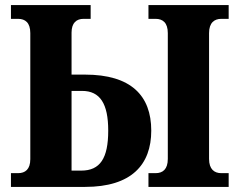

<svg xmlns="http://www.w3.org/2000/svg" viewBox="-20 -734 941 754"><path d="M23 0H314C496 0 574 -87 574 -221C574 -359 494 -441 314 -441H261V-606C261 -645 281 -660 308 -660H336V-714H23V-660H51C79 -660 99 -645 99 -604V-109C99 -69 79 -54 51 -54H23ZM563 0H878V-54H849C822 -54 801 -69 801 -110V-604C801 -645 822 -660 849 -660H878V-714H563V-660H591C619 -660 639 -645 639 -604V-110C639 -69 619 -54 591 -54H563ZM261 -64V-377H302C373 -377 405 -327 405 -221C405 -112 373 -64 299 -64Z"/></svg>

Font: Noto Serif Condensed ExtraBold
Style: Regular
Weight: 800
Width: 3
Designer: Monotype Design Team
Foundry: Monotype Imaging Inc.
Version: Version 2.013